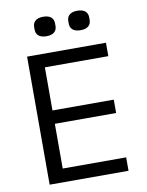

<svg xmlns="http://www.w3.org/2000/svg" viewBox="-96 -962 792 1031"><g transform="rotate(-10 300.0 -447.0)"><path d="M519.9 0V-73.2H174V-317.1H508.2V-389.9H174V-625H519.9V-698.2H89.8V0ZM154.8 -834.2C154.8 -807.9 170.8 -788 212 -788C252.8 -788 268.8 -807.9 268.8 -834.2V-848C268.8 -873.9 252.8 -894.2 212 -894.2C170.8 -894.2 154.8 -873.9 154.8 -848ZM340.9 -834.2C340.9 -807.9 356.9 -788 398.1 -788C438.9 -788 454.9 -807.9 454.9 -834.2V-848C454.9 -873.9 438.9 -894.2 398.1 -894.2C356.9 -894.2 340.9 -873.9 340.9 -848Z"/></g></svg>

Font: Margiela Mono
Style: Regular
Weight: 400
Designer: Mike Abbink, Paul van der Laan, Pieter van Rosmalen
Foundry: Bold Monday
Version: Version 2.003 2021